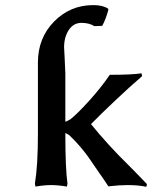

<svg xmlns="http://www.w3.org/2000/svg" viewBox="-20 -722 593 749"><path d="M127.9 -200.2V-478Q127.9 -573.7 190.9 -637.9Q253.9 -702.1 344.2 -702.1Q381.3 -702.1 401.9 -688L402.8 -684.1Q393.6 -648.9 378.9 -621.1L348.1 -620.1Q327.6 -632.8 297.9 -632.8Q266.6 -632.8 248.3 -605Q230 -577.1 230 -537.1Q230 -532.2 231.9 -502Q234.9 -441.9 234.9 -436V-247.1Q240.7 -248.5 254.9 -256.8Q283.7 -279.8 330.6 -332Q377.4 -384.3 408.2 -430.2Q495.1 -430.2 532.2 -436L534.2 -424.8Q489.7 -386.7 430.2 -330.6Q370.6 -274.4 335 -237.8Q401.4 -155.8 481.9 -77.1Q493.2 -66.4 553.2 -3.9L550.8 6.8Q521.5 0 477.1 0Q445.8 0 402.8 4.9Q385.3 -22 361.8 -55.2Q336.4 -92.8 324.5 -109.6Q312.5 -126.5 292.7 -149.9Q272.9 -173.3 250 -194.8Q248.5 -196.3 234.9 -203.1V-199.2Q234.9 -65.4 243.2 -5.9L241.2 5.9Q207 0 179.2 0Q152.3 0 118.2 5.9L116.2 -5.9Q127.9 -76.7 127.9 -200.2Z"/></svg>

Font: Linear Smooth
Style: Bold
Weight: 700
Designer: Philipp H. Poll, Flanker
Foundry: Philipp H. Poll, reworked by Flanker
Version: Version 1.061 | FøM Fix